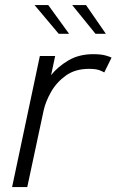

<svg xmlns="http://www.w3.org/2000/svg" viewBox="-20 -758 472 778"><path d="M29 0 141.5 -531H203.5L187 -453.5Q214.5 -488 257.2 -513.2Q300 -538.5 358 -538.5Q389.5 -538.5 408.5 -533Q427.5 -527.5 432 -524.5L402.5 -464.5Q398 -467.5 383.8 -473.2Q369.5 -479 340.5 -479Q284 -479 246 -451.2Q208 -423.5 186 -384Q164 -344.5 156.5 -309L90.5 0ZM409 -621H367L272.5 -737.5H328.5ZM260 -621H218L120 -737.5H175.5Z"/></svg>

Font: Epilogue Light
Style: Italic
Weight: 300
Italic angle: -12°
Designer: Tyler Finck
Foundry: Etcetera Type Co
Version: Version 2.111; ttfautohint (v1.8.3)